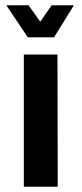

<svg xmlns="http://www.w3.org/2000/svg" viewBox="-20 -705 308 725"><path d="M70 0V-499H197L198 0ZM85 -564 4 -685H88L132 -623L175 -685H259L184 -564Z"/></svg>

Font: Maven Pro SemiBold
Style: Regular
Weight: 600
Designer: Joe Prince
Foundry: Joe Prince
Version: Version 2.103